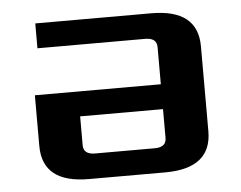

<svg xmlns="http://www.w3.org/2000/svg" viewBox="-41 -529 723 577"><g transform="rotate(-5 320.0 -240.0)"><path d="M65 -112V-265H445V-377Q445 -405 410 -405H85V-480H435Q575 -480 575 -368V-112Q575 0 435 0H205Q65 0 65 -112ZM195 -103Q195 -75 230 -75H410Q445 -75 445 -103V-190H195Z"/></g></svg>

Font: Xolonium
Style: Regular
Weight: 400
Designer: Severin Meyer
Version: Version 4.2